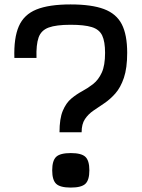

<svg xmlns="http://www.w3.org/2000/svg" viewBox="-20 -834 640 868"><path d="M249 -236Q249 -298 264 -333.5Q279 -369 302.5 -388.5Q326 -408 352 -422Q378 -436 401.5 -454.5Q425 -473 440 -505.5Q455 -538 455 -595Q455 -646 442 -673.5Q429 -701 395 -711.5Q361 -722 299 -722Q234 -722 200 -709.5Q166 -697 154.5 -664.5Q143 -632 145 -572H45Q42 -662 65 -715Q88 -768 144.5 -791Q201 -814 299 -814Q394 -814 450 -793Q506 -772 530.5 -724.5Q555 -677 555 -595Q555 -526 540 -482Q525 -438 501.5 -411.5Q478 -385 452 -367.5Q426 -350 402.5 -334Q379 -318 364 -295.5Q349 -273 349 -236ZM300 14Q252 14 234 -3Q216 -20 216 -64Q216 -108 234 -125Q252 -142 300 -142Q348 -142 366 -125Q384 -108 384 -64Q384 -20 366 -3Q348 14 300 14Z"/></svg>

Font: Victor Mono Thin
Style: Regular
Weight: 100
Monospace: yes
Designer: Rune Bjørnerås
Version: Version 1.561;gftools[0.9.30]